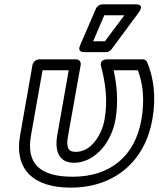

<svg xmlns="http://www.w3.org/2000/svg" viewBox="-20 -825 727 880"><path d="M313 -15C157 -15 100 -80 122 -204L175 -503H295L242 -203C233 -150 239 -79 319 -79C377 -79 421 -113 448 -144C478 -179 500 -226 509 -276C524 -361 515 -436 501 -503H612C635 -441 644 -367 628 -276C599 -111 487 -15 313 -15ZM678 -276C697 -382 684 -470 654 -541C651 -547 644 -553 635 -553H473C430 -553 444 -518 444 -518C463 -445 475 -366 459 -276C452 -236 433 -198 412 -173C392 -149 364 -129 327 -129C289 -129 283 -153 292 -203L350 -528C352 -539 344 -553 329 -553H159C148 -553 132 -543 129 -528L72 -204C45 -51 130 35 304 35C509 35 645 -90 678 -276ZM458 -755H550L461 -636H407ZM448 -805C438 -805 425 -797 420 -786L347 -617C333 -585 363 -586 366 -586H467C475 -586 485 -591 491 -599L616 -768C646 -809 601 -805 601 -805Z"/></svg>

Font: Asimov
Style: XWidOuIt
Weight: 500
Designer: Google
Version: Version 2.000980; 2014